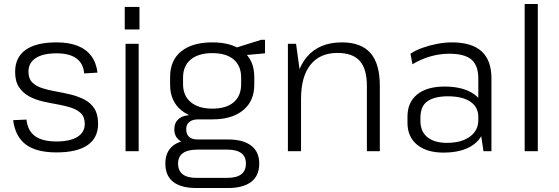

<svg xmlns="http://www.w3.org/2000/svg" viewBox="-20 -760 2812 965"><path d="M264 6Q163 6 110 -33.5Q57 -73 46 -156L113 -159Q119 -103 156 -76Q193 -49 264 -49Q332 -49 369 -72Q406 -95 406 -137Q406 -172 387 -190.5Q368 -209 337 -219Q306 -229 268.5 -235.5Q231 -242 194 -250.5Q157 -259 126 -276Q95 -293 75.5 -322Q56 -351 56 -399Q56 -472 109 -509.5Q162 -547 264 -547Q326 -547 369.5 -530Q413 -513 438.5 -479Q464 -445 470 -395L403 -391Q399 -441 364 -466.5Q329 -492 265 -492Q196 -492 159.5 -468Q123 -444 123 -400Q123 -365 142 -346Q161 -327 192 -317Q223 -307 260.5 -300.5Q298 -294 335 -285Q372 -276 403.5 -260Q435 -244 454 -215Q473 -186 473 -138Q473 -67 420 -30.5Q367 6 264 6Z M677 -540V0H611V-540ZM681 -725V-612H607V-725Z M1047 -160Q947 -160 891 -206Q835 -252 835 -334V-373Q835 -457 891 -502Q947 -547 1047 -547Q1146 -547 1202 -502Q1258 -457 1258 -373V-334Q1258 -252 1202 -206Q1146 -160 1047 -160ZM967 185Q890 185 850.5 154Q811 123 811 62Q811 3 850 -28Q889 -59 967 -59H1126Q1202 -59 1242.5 -28Q1283 3 1283 62Q1283 123 1242.5 154Q1202 185 1126 185ZM1122 134Q1216 134 1216 62Q1216 -8 1122 -8H973Q875 -8 875 62Q875 136 973 134ZM944 -37Q903 -37 879.5 -56.5Q856 -76 856 -110Q856 -144 879 -163Q902 -182 945 -182H1047V-160H975Q947 -160 931 -146.5Q915 -133 916 -110Q916 -85 930.5 -72Q945 -59 973 -59H1047V-37ZM1047 -214Q1117 -214 1154.5 -246Q1192 -278 1192 -337V-370Q1192 -429 1154.5 -461Q1117 -493 1047 -493Q978 -493 939 -461Q900 -429 900 -370V-337Q900 -279 939 -246.5Q978 -214 1047 -214ZM1159 -518 1293 -560H1312V-492L1159 -478Z M1824 -328Q1824 -414 1788 -454Q1752 -494 1676 -494Q1588 -494 1540.5 -434.5Q1493 -375 1493 -263L1460 -197V-262Q1460 -400 1522 -473.5Q1584 -547 1698 -547Q1795 -547 1842 -493.5Q1889 -440 1889 -329V0H1824ZM1427 -540H1468L1493 -358V0H1427Z M2384 -174V-366Q2384 -431 2349.5 -460.5Q2315 -490 2238 -490Q2189 -490 2141.5 -476Q2094 -462 2053 -437L2043 -490Q2068 -507 2103 -519.5Q2138 -532 2176.5 -539.5Q2215 -547 2251 -547Q2351 -547 2400.5 -502Q2450 -457 2450 -366V0H2410ZM2209 7Q2125 7 2076.5 -32.5Q2028 -72 2028 -143V-174Q2028 -246 2077 -285.5Q2126 -325 2214 -325Q2307 -325 2361.5 -287.5Q2416 -250 2416 -179V-146Q2416 -74 2360.5 -33.5Q2305 7 2209 7ZM2226 -42Q2299 -42 2341.5 -73Q2384 -104 2384 -156V-172Q2384 -222 2344 -249Q2304 -276 2231 -276Q2165 -276 2129 -251.5Q2093 -227 2093 -167V-153Q2093 -99 2128 -70.5Q2163 -42 2226 -42Z M2683 -740V0H2617V-740Z"/></svg>

Font: Pathway Extreme 8pt Thin 12pt ExtraLight
Style: Regular
Weight: 250
Version: Version 1.001;gftools[0.9.26]